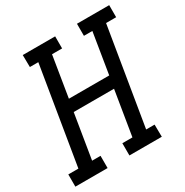

<svg xmlns="http://www.w3.org/2000/svg" viewBox="-179 -870 967 1006"><g transform="rotate(-30 304.5 -367.5)"><path d="M-10 0V-74H51L148 -662H97L96 -735H292V-662H231L191 -416H435L475 -662H424V-735H619V-662H558L461 -74H512L513 0H317V-74H378L422 -343H178L134 -74H185V0Z"/></g></svg>

Font: Iosevka Plex Etoile
Style: Italic
Weight: 400
Italic angle: -9°
Designer: Belleve Invis
Foundry: Belleve Invis
Version: Version 25.1.1; ttfautohint (v1.8.4)